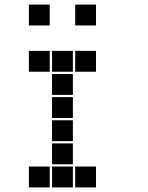

<svg xmlns="http://www.w3.org/2000/svg" viewBox="-20 -815 640 830"><path d="M106 -795Q105 -795 105 -795Q105 -795 105 -794V-706Q105 -705 105 -705Q105 -705 106 -705H194Q195 -705 195 -705Q195 -705 195 -706V-794Q195 -795 195 -795Q195 -795 194 -795ZM306 -795Q305 -795 305 -795Q305 -795 305 -794V-706Q305 -705 305 -705Q305 -705 306 -705H394Q395 -705 395 -705Q395 -705 395 -706V-794Q395 -795 395 -795Q395 -795 394 -795ZM106 -595Q105 -595 105 -595Q105 -595 105 -594V-506Q105 -505 105 -505Q105 -505 106 -505H194Q195 -505 195 -505Q195 -505 195 -506V-594Q195 -595 195 -595Q195 -595 194 -595ZM206 -595Q205 -595 205 -595Q205 -595 205 -594V-506Q205 -505 205 -505Q205 -505 206 -505H294Q295 -505 295 -505Q295 -505 295 -506V-594Q295 -595 295 -595Q295 -595 294 -595ZM306 -595Q305 -595 305 -595Q305 -595 305 -594V-506Q305 -505 305 -505Q305 -505 306 -505H394Q395 -505 395 -505Q395 -505 395 -506V-594Q395 -595 395 -595Q395 -595 394 -595ZM206 -495Q205 -495 205 -495Q205 -495 205 -494V-406Q205 -405 205 -405Q205 -405 206 -405H294Q295 -405 295 -405Q295 -405 295 -406V-494Q295 -495 295 -495Q295 -495 294 -495ZM206 -395Q205 -395 205 -395Q205 -395 205 -394V-306Q205 -305 205 -305Q205 -305 206 -305H294Q295 -305 295 -305Q295 -305 295 -306V-394Q295 -395 295 -395Q295 -395 294 -395ZM206 -295Q205 -295 205 -295Q205 -295 205 -294V-206Q205 -205 205 -205Q205 -205 206 -205H294Q295 -205 295 -205Q295 -205 295 -206V-294Q295 -295 295 -295Q295 -295 294 -295ZM206 -195Q205 -195 205 -195Q205 -195 205 -194V-106Q205 -105 205 -105Q205 -105 206 -105H294Q295 -105 295 -105Q295 -105 295 -106V-194Q295 -195 295 -195Q295 -195 294 -195ZM106 -95Q105 -95 105 -95Q105 -95 105 -94V-6Q105 -5 105 -5Q105 -5 106 -5H194Q195 -5 195 -5Q195 -5 195 -6V-94Q195 -95 195 -95Q195 -95 194 -95ZM206 -95Q205 -95 205 -95Q205 -95 205 -94V-6Q205 -5 205 -5Q205 -5 206 -5H294Q295 -5 295 -5Q295 -5 295 -6V-94Q295 -95 295 -95Q295 -95 294 -95ZM306 -95Q305 -95 305 -95Q305 -95 305 -94V-6Q305 -5 305 -5Q305 -5 306 -5H394Q395 -5 395 -5Q395 -5 395 -6V-94Q395 -95 395 -95Q395 -95 394 -95Z"/></svg>

Font: Doto Black
Style: Regular
Weight: 900
Monospace: yes
Version: Version 1.000